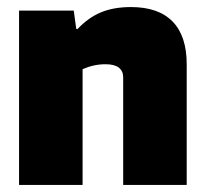

<svg xmlns="http://www.w3.org/2000/svg" viewBox="-20 -524 581 544"><path d="M214 0H34V-494H189L196 -442H200Q230 -474 266 -489Q302 -504 351 -504Q429 -504 469 -463Q509 -422 509 -342V0H329V-305Q329 -323 316.5 -332.5Q304 -342 279 -342Q262 -342 246 -338.5Q230 -335 214 -328Z"/></svg>

Font: Blinker ExtraBold
Style: Regular
Weight: 800
Designer: Juergen Huber
Foundry: supertype
Version: Version 1.017;hotconv 1.0.117;makeotfexe 2.5.65602